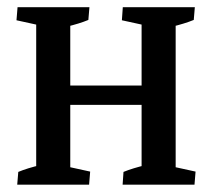

<svg xmlns="http://www.w3.org/2000/svg" viewBox="-20 -503 578 523"><path d="M365.7 -7.3V-476.6H458.5V-7.3ZM78.6 -7.3V-476.6H171.4V-7.3ZM121.1 -217.3V-270H412.6V-217.3ZM26.9 0 29.8 -34.7Q54.2 -44.9 91.3 -53.7L78.6 -13.2V-84H171.4V-13.2L160.6 -49.8L225.6 -35.6L222.7 0ZM314 0 316.4 -34.7Q341.3 -44.9 378.4 -53.7L365.7 -13.2V-84H458.5V-13.2L447.8 -49.8L512.7 -35.6L509.8 0ZM510.7 -483.4 507.8 -448.7Q482.9 -438.5 446.3 -429.7L458.5 -470.2V-399.4H365.7V-470.2L377 -433.6L312 -447.8L314.5 -483.4ZM223.6 -483.4 220.7 -448.7Q196.3 -438.5 159.2 -429.7L171.4 -470.2V-399.4H78.6V-470.2L89.8 -433.6L24.9 -447.8L27.8 -483.4Z"/></svg>

Font: Markazi Text Medium
Style: Regular
Weight: 500
Designer: Borna Izadpanah (Arabic designer), Fiona Ross (Arabic design director) and Florian Runge (Latin designer)
Foundry: Borna Izadpanah and Florian Runge
Version: Version 1.001